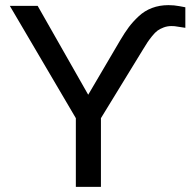

<svg xmlns="http://www.w3.org/2000/svg" viewBox="-20 -724 739 744"><path d="M533.2 -530.8 371.1 -266.1V0H273.9V-266.1L18.1 -701.2H126L321.8 -356.9L445.8 -567.9Q463.4 -597.7 479.2 -618.9Q495.1 -640.1 517.6 -661.1Q540 -682.1 569.1 -693.1Q598.1 -704.1 632.8 -704.1Q654.8 -704.1 674.8 -700.2L698.2 -695.8V-616.2L666 -621.1Q658.2 -623 644 -623Q628.4 -623 614.3 -617.7Q600.1 -612.3 590.6 -605.5Q581.1 -598.6 569.3 -584Q557.6 -569.3 551.5 -560.1Q545.4 -550.8 533.2 -530.8Z"/></svg>

Font: LT Superior Med
Style: Regular
Weight: 500
Designer: Daniel Lyons
Foundry: LyonsType
Version: Version 1.000